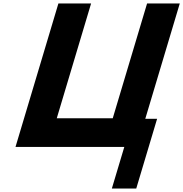

<svg xmlns="http://www.w3.org/2000/svg" viewBox="-20 -845 1054 1104"><path d="M628.3 -165H306.4L503.8 -825H315.8L69.1 0H694.7L623.1 239.2H763.4L883.4 -162H815.4L1013.7 -825H825.7Z"/></svg>

Font: Hussar
Style: BdSuprExtOblThree
Weight: 700
Foundry: Cannot Into Space Fonts
Version: Version 2.00